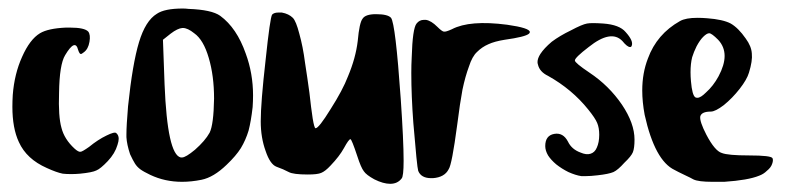

<svg xmlns="http://www.w3.org/2000/svg" viewBox="-20 -540 1889 462"><path d="M76.2 -460Q95.7 -471.7 138.7 -473.6Q143.6 -473.6 148.4 -473.6Q183.6 -473.6 192.4 -463.9Q198.2 -456.1 195.3 -439.5Q192.4 -421.9 181.6 -414.1Q175.8 -409.2 173.8 -410.2Q170.9 -411.1 168 -419.9Q161.1 -448.2 136.7 -407.2Q123 -384.8 122.1 -316.4Q120.1 -259.8 127.9 -232.4Q134.8 -205.1 159.2 -182.6Q168.9 -173.8 173.8 -174.8Q177.7 -174.8 194.3 -186.5Q215.8 -204.1 236.3 -213.9Q255.9 -223.6 259.8 -219.7Q265.6 -214.8 265.6 -206.1Q265.6 -200.2 262.7 -191.4Q256.8 -170.9 239.3 -152.3Q221.7 -133.8 211.9 -129.9Q202.1 -125 172.9 -122.1Q161.1 -121.1 151.4 -121.1Q139.6 -121.1 130.9 -122.1Q116.2 -125 92.8 -135.7Q43.9 -157.2 25.4 -198.2Q9.8 -231.4 9.8 -283.2Q9.8 -296.9 10.7 -311.5Q14.6 -362.3 33.2 -403.3Q51.8 -445.3 76.2 -460Z M357.4 -506.8Q376 -519.5 419.9 -519.5Q426.8 -519.5 433.6 -518.6Q489.3 -516.6 509.8 -502Q549.8 -472.7 571.3 -411.1Q588.9 -363.3 588.9 -310.5Q588.9 -296.9 587.9 -282.2Q584 -248 578.1 -225.6Q571.3 -203.1 559.6 -183.6Q547.9 -165 525.4 -143.6Q494.1 -113.3 464.8 -107.4Q440.4 -102.5 418 -102.5Q377 -102.5 341.8 -119.1Q325.2 -127 317.4 -132.8Q309.6 -138.7 304.7 -146.5Q299.8 -154.3 293 -168.9Q285.2 -192.4 284.2 -210Q284.2 -210.9 284.2 -212.9Q284.2 -214.8 284.2 -216.8Q284.2 -237.3 288.1 -284.2Q298.8 -386.7 314.5 -438.5Q330.1 -490.2 357.4 -506.8ZM447.3 -460Q431.6 -472.7 419.9 -472.7Q419.9 -472.7 418.9 -472.7Q407.2 -471.7 390.6 -459Q384.8 -454.1 372.1 -444.3Q373 -417 376 -336.9Q382.8 -168 415 -161.1Q416 -161.1 417 -161.1Q417 -161.1 418 -161.1Q426.8 -161.1 449.2 -179.7Q473.6 -201.2 484.4 -220.7Q494.1 -240.2 495.1 -302.7Q495.1 -357.4 482.4 -400.4Q469.7 -444.3 447.3 -460Z M634.8 -504.9Q639.6 -509.8 649.4 -509.8Q653.3 -509.8 658.2 -509.8Q674.8 -506.8 684.6 -497.1Q692.4 -489.3 700.2 -459Q709 -427.7 713.9 -389.6Q719.7 -352.5 724.6 -316.4Q728.5 -280.3 732.4 -254.9Q736.3 -231.4 739.3 -231.4Q747.1 -231.4 775.4 -277.3Q804.7 -323.2 817.4 -356.4Q835.9 -400.4 840.8 -441.4Q844.7 -485.4 852.5 -495.1Q859.4 -505.9 884.8 -505.9Q913.1 -505.9 920.9 -497.1Q931.6 -483.4 944.3 -301.8Q951.2 -201.2 951.2 -153.3Q951.2 -115.2 946.3 -110.4Q936.5 -97.7 918.9 -97.7Q902.3 -97.7 880.9 -108.4Q861.3 -119.1 855.5 -127.9Q848.6 -136.7 839.8 -164.1Q826.2 -205.1 823.2 -205.1Q819.3 -205.1 807.6 -183.6Q796.9 -164.1 775.4 -141.6Q762.7 -127.9 752.9 -124Q744.1 -120.1 720.7 -120.1Q685.5 -120.1 674.8 -126Q662.1 -132.8 645.5 -138.7Q629.9 -144.5 619.1 -176.8Q607.4 -209 607.4 -248Q607.4 -293 619.1 -395.5Q629.9 -498 634.8 -504.9Z M982.4 -483.4Q989.3 -492.2 1000 -492.2Q1002 -492.2 1004.9 -492.2Q1017.6 -490.2 1032.2 -475.6Q1043 -464.8 1047.9 -463.9Q1052.7 -462.9 1067.4 -469.7Q1110.4 -492.2 1200.2 -480.5Q1254.9 -472.7 1254.9 -462.9Q1254.9 -460.9 1252.9 -459Q1244.1 -451.2 1194.3 -444.3Q1169.9 -440.4 1155.3 -433.6Q1139.6 -426.8 1127.9 -415Q1116.2 -404.3 1108.4 -379.9Q1099.6 -356.4 1092.8 -324.2Q1086.9 -293 1080.1 -239.3Q1067.4 -143.6 1059.6 -132.8Q1049.8 -113.3 1021.5 -111.3Q1019.5 -111.3 1017.6 -111.3Q993.2 -111.3 986.3 -128.9Q983.4 -137.7 974.6 -244.1Q969.7 -309.6 969.7 -364.3Q969.7 -383.8 970.7 -402.3Q972.7 -471.7 982.4 -483.4Z M1353.5 -466.8Q1380.9 -481.4 1392.6 -483.4Q1398.4 -484.4 1407.2 -484.4Q1417 -484.4 1431.6 -483.4Q1470.7 -480.5 1485.4 -462.9Q1504.9 -441.4 1500 -429.7Q1499 -426.8 1496.1 -426.8Q1489.3 -426.8 1477.5 -441.4Q1450.2 -469.7 1396.5 -426.8Q1363.3 -401.4 1363.3 -394.5Q1363.3 -388.7 1398.4 -365.2Q1445.3 -334 1476.6 -288.1Q1506.8 -243.2 1506.8 -204.1Q1506.8 -183.6 1502.9 -173.8Q1499 -164.1 1482.4 -148.4Q1466.8 -130.9 1456.1 -126Q1444.3 -121.1 1418 -118.2Q1401.4 -116.2 1389.6 -116.2Q1383.8 -116.2 1378.9 -116.2Q1365.2 -118.2 1347.7 -126Q1332 -133.8 1318.4 -144.5Q1305.7 -155.3 1298.8 -166Q1292 -177.7 1292 -188.5Q1292 -213.9 1313.5 -217.8Q1335 -221.7 1346.7 -199.2Q1355.5 -180.7 1377 -172.9Q1390.6 -167 1400.4 -169.9Q1411.1 -172.9 1416 -184.6Q1421.9 -197.3 1421.9 -215.8Q1421.9 -232.4 1417 -244.1Q1412.1 -255.9 1395.5 -276.4Q1356.4 -325.2 1298.8 -357.4Q1278.3 -367.2 1274.4 -384.8Q1273.4 -387.7 1273.4 -390.6Q1273.4 -399.4 1280.3 -410.2Q1289.1 -423.8 1307.6 -439.5Q1327.1 -454.1 1353.5 -466.8Z M1616.2 -489.3Q1629.9 -497.1 1658.2 -497.1Q1668.9 -497.1 1681.6 -496.1Q1719.7 -493.2 1738.3 -483.4Q1756.8 -472.7 1774.4 -447.3Q1788.1 -428.7 1789.1 -411.1Q1791 -393.6 1782.2 -365.2Q1777.3 -348.6 1759.8 -326.2Q1742.2 -303.7 1721.7 -287.1Q1701.2 -271.5 1690.4 -271.5Q1668 -271.5 1665 -259.8Q1663.1 -248 1679.7 -215.8Q1700.2 -176.8 1716.8 -171.9Q1731.4 -166 1782.2 -166Q1835.9 -166 1838.9 -159.2Q1839.8 -157.2 1839.8 -154.3Q1839.8 -150.4 1837.9 -145.5Q1835 -136.7 1825.2 -128.9Q1817.4 -121.1 1806.6 -117.2Q1780.3 -106.4 1722.7 -102.5Q1707 -102.5 1694.3 -102.5Q1660.2 -102.5 1648.4 -108.4Q1643.6 -111.3 1627 -119.1Q1610.4 -127 1603.5 -130.9Q1555.7 -153.3 1531.2 -263.7Q1525.4 -294.9 1525.4 -322.3Q1525.4 -364.3 1539.1 -399.4Q1560.5 -458 1616.2 -489.3ZM1708 -444.3Q1692.4 -460 1686.5 -460Q1680.7 -460 1671.9 -451.2Q1664.1 -443.4 1656.2 -428.7Q1649.4 -415 1645.5 -402.3Q1641.6 -386.7 1641.6 -366.2Q1641.6 -356.4 1642.6 -344.7Q1645.5 -310.5 1653.3 -305.7Q1655.3 -304.7 1658.2 -304.7Q1666 -304.7 1678.7 -317.4Q1696.3 -333 1709 -356.4Q1723.6 -383.8 1723.6 -405.3Q1723.6 -427.7 1708 -444.3Z"/></svg>

Font: CillaFHscript
Style: Medium
Weight: 400
Designer: Cecilia Bingert
Version: Version 001.000